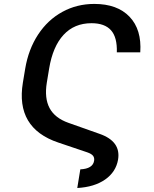

<svg xmlns="http://www.w3.org/2000/svg" viewBox="-20 -757 776 969"><path d="M370 191.8 385.3 97.7Q448.2 94.8 454.9 54.7Q457.4 39.4 449.6 29.3Q441.8 19.2 420.1 11.7L274.1 -37.6Q57.5 -110.4 95.5 -340.2L107.2 -410.5Q123.6 -508.2 172.2 -582.4Q220.9 -656.6 294.4 -696.9Q367.9 -737.2 456 -737.2Q572.1 -737.2 633.9 -672.4Q695.7 -607.6 687.9 -492.9H569.6Q572.1 -568.5 540.3 -604.2Q508.5 -639.9 441.8 -639.9Q355.1 -639.9 300.8 -581.1Q246.4 -522.4 228 -410.9L216.3 -340.2Q203.5 -261.4 230.3 -211.3Q257.1 -161.2 325.3 -137.1L483 -81.3Q590.6 -43.7 576 47.9Q565.3 110.8 510.7 149Q456 187.1 370 191.8Z"/></svg>

Font: Karasuma Gothic
Style: Medium Italic
Weight: 500
Italic angle: 9.39998°
Designer: Rasmus Andersson / Ryoko Nishizuka
Foundry: Genbu
Version: Version 1.00